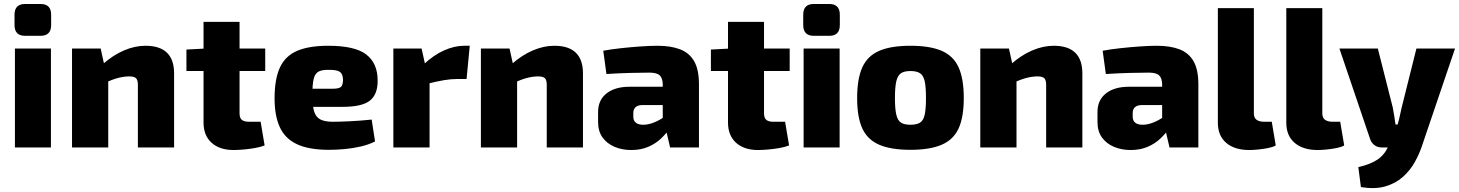

<svg xmlns="http://www.w3.org/2000/svg" viewBox="-20 -741 7335 965"><path d="M236 -497V0H55V-497ZM184 -721Q237 -721 237 -667V-615Q237 -561 184 -561H106Q53 -561 53 -615V-667Q53 -721 106 -721Z M711 -511Q855 -511 855 -372V0H673V-315Q673 -339 663.5 -348Q654 -357 630 -357Q605 -357 576.5 -350Q548 -343 505 -324L496 -418Q548 -464 603 -487.5Q658 -511 711 -511ZM486 -497 508 -397 524 -384V0H342V-497Z M1184 -631V-171Q1184 -149 1195 -139Q1206 -129 1232 -129H1290L1310 -10Q1290 -2 1261.5 3Q1233 8 1204 10.5Q1175 13 1154 13Q1084 13 1043.5 -23.5Q1003 -60 1003 -125V-631ZM1313 -497V-384H917V-492L1013 -497Z M1630 -511Q1764 -511 1821 -467Q1878 -423 1878 -337Q1879 -268 1840 -236Q1801 -204 1702 -204H1430V-295H1651Q1685 -295 1694.5 -305Q1704 -315 1704 -341Q1703 -370 1688 -380Q1673 -390 1636 -390Q1601 -391 1582.5 -382Q1564 -373 1557 -346Q1550 -319 1550 -265Q1550 -211 1558.5 -182Q1567 -153 1589.5 -141Q1612 -129 1653 -129Q1685 -129 1737.5 -131.5Q1790 -134 1848 -140L1865 -30Q1833 -14 1794.5 -5Q1756 4 1715 8Q1674 12 1633 12Q1533 12 1473 -16Q1413 -44 1386.5 -101.5Q1360 -159 1360 -246Q1360 -344 1387 -402Q1414 -460 1473.5 -485.5Q1533 -511 1630 -511Z M2099 -497 2121 -397 2139 -384V0H1957V-497ZM2341 -511 2325 -344H2277Q2247 -344 2211 -338Q2175 -332 2120 -318L2109 -417Q2159 -464 2211.5 -487.5Q2264 -511 2313 -511Z M2766 -511Q2910 -511 2910 -372V0H2728V-315Q2728 -339 2718.5 -348Q2709 -357 2685 -357Q2660 -357 2631.5 -350Q2603 -343 2560 -324L2551 -418Q2603 -464 2658 -487.5Q2713 -511 2766 -511ZM2541 -497 2563 -397 2579 -384V0H2397V-497Z M3285 -511Q3352 -511 3398.5 -493Q3445 -475 3469 -433Q3493 -391 3493 -317V0H3348L3323 -107L3311 -125V-318Q3310 -349 3295.5 -362.5Q3281 -376 3243 -376Q3204 -376 3147 -374.5Q3090 -373 3028 -369L3012 -486Q3049 -493 3098.5 -498.5Q3148 -504 3198 -507.5Q3248 -511 3285 -511ZM3421 -305 3420 -213H3207Q3184 -212 3173.5 -201.5Q3163 -191 3163 -173V-154Q3163 -135 3175.5 -124.5Q3188 -114 3213 -114Q3238 -114 3266 -125Q3294 -136 3321 -155Q3348 -174 3368 -196V-132Q3360 -116 3343.5 -92Q3327 -68 3301 -43.5Q3275 -19 3238 -3Q3201 13 3152 13Q3107 13 3069 -3Q3031 -19 3008.5 -50Q2986 -81 2986 -128V-178Q2986 -238 3028.5 -271.5Q3071 -305 3144 -305Z M3820 -631V-171Q3820 -149 3831 -139Q3842 -129 3868 -129H3926L3946 -10Q3926 -2 3897.5 3Q3869 8 3840 10.5Q3811 13 3790 13Q3720 13 3679.5 -23.5Q3639 -60 3639 -125V-631ZM3949 -497V-384H3553V-492L3649 -497Z M4200 -497V0H4019V-497ZM4148 -721Q4201 -721 4201 -667V-615Q4201 -561 4148 -561H4070Q4017 -561 4017 -615V-667Q4017 -721 4070 -721Z M4556 -511Q4654 -511 4713 -485.5Q4772 -460 4798 -402.5Q4824 -345 4824 -248Q4824 -152 4798 -95.5Q4772 -39 4713 -13.5Q4654 12 4556 12Q4458 12 4399 -13.5Q4340 -39 4314 -95.5Q4288 -152 4288 -248Q4288 -345 4314 -402.5Q4340 -460 4399 -485.5Q4458 -511 4556 -511ZM4556 -384Q4525 -384 4508.5 -373Q4492 -362 4485 -333Q4478 -304 4478 -248Q4478 -193 4485 -164Q4492 -135 4508.5 -124.5Q4525 -114 4556 -114Q4587 -114 4604 -124.5Q4621 -135 4627.5 -164Q4634 -193 4634 -248Q4634 -304 4627.5 -333Q4621 -362 4604 -373Q4587 -384 4556 -384Z M5276 -511Q5420 -511 5420 -372V0H5238V-315Q5238 -339 5228.5 -348Q5219 -357 5195 -357Q5170 -357 5141.5 -350Q5113 -343 5070 -324L5061 -418Q5113 -464 5168 -487.5Q5223 -511 5276 -511ZM5051 -497 5073 -397 5089 -384V0H4907V-497Z M5795 -511Q5862 -511 5908.5 -493Q5955 -475 5979 -433Q6003 -391 6003 -317V0H5858L5833 -107L5821 -125V-318Q5820 -349 5805.5 -362.5Q5791 -376 5753 -376Q5714 -376 5657 -374.5Q5600 -373 5538 -369L5522 -486Q5559 -493 5608.5 -498.5Q5658 -504 5708 -507.5Q5758 -511 5795 -511ZM5931 -305 5930 -213H5717Q5694 -212 5683.5 -201.5Q5673 -191 5673 -173V-154Q5673 -135 5685.5 -124.5Q5698 -114 5723 -114Q5748 -114 5776 -125Q5804 -136 5831 -155Q5858 -174 5878 -196V-132Q5870 -116 5853.5 -92Q5837 -68 5811 -43.5Q5785 -19 5748 -3Q5711 13 5662 13Q5617 13 5579 -3Q5541 -19 5518.5 -50Q5496 -81 5496 -128V-178Q5496 -238 5538.5 -271.5Q5581 -305 5654 -305Z M6282 -700V-171Q6282 -149 6295.5 -139Q6309 -129 6335 -129H6372L6392 -10Q6379 -2 6354 3Q6329 8 6303 10.5Q6277 13 6259 13Q6185 13 6143 -23Q6101 -59 6101 -124V-700Z M6626 -700V-171Q6626 -149 6639.5 -139Q6653 -129 6679 -129H6716L6736 -10Q6723 -2 6698 3Q6673 8 6647 10.5Q6621 13 6603 13Q6529 13 6487 -23Q6445 -59 6445 -124V-700Z M7293 -497 7126 -5Q7113 34 7090 75Q7067 116 7030.5 148.5Q6994 181 6942 196Q6890 211 6820 199L6807 99Q6868 85 6903.5 61Q6939 37 6958 -6L6992 -81Q7003 -105 7011.5 -140.5Q7020 -176 7025 -201L7099 -497ZM6905 -497 6980 -201Q6984 -180 6987.5 -158Q6991 -136 6994 -115H7022L6966 0H6924Q6903 0 6887.5 -12Q6872 -24 6866 -43L6712 -497Z"/></svg>

Font: Exo 2 ExtraBold
Style: Regular
Weight: 800
Designer: Natanael Gama
Foundry: Natanael Gama
Version: Version 2.010